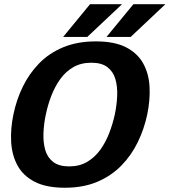

<svg xmlns="http://www.w3.org/2000/svg" viewBox="-20 -870 795 900"><path d="M283.7 10Q196.7 10 142.5 -18Q88.3 -46 62 -94.5Q35.7 -143 32.3 -205Q29 -267 43 -334Q57 -402 86.8 -463.5Q116.7 -525 163.5 -573Q210.3 -621 276.5 -648.5Q342.7 -676 429.7 -676Q516.7 -676 570.5 -648.5Q624.3 -621 651 -573Q677.7 -525 681 -463.5Q684.3 -402 670.3 -334Q656.3 -267 626.5 -205Q596.7 -143 549.5 -94.5Q502.3 -46 436.5 -18Q370.7 10 283.7 10ZM304.3 -90Q352.3 -90 388.2 -111Q424 -132 449.7 -167.3Q475.3 -202.7 492 -246.2Q508.7 -289.7 518.3 -334Q527.7 -379 529.3 -422Q531 -465 520.7 -500Q510.3 -535 483.2 -555.5Q456 -576 408 -576Q360 -576 324.2 -555.5Q288.3 -535 263 -500Q237.7 -465 221 -422Q204.3 -379 195 -334Q185.3 -289.7 183.7 -246.2Q182 -202.7 192 -167.3Q202 -132 229.2 -111Q256.3 -90 304.3 -90ZM552 -850.3 389.3 -697H276L402 -850.3ZM755.3 -850.3 592.7 -697H479.3L605.3 -850.3Z"/></svg>

Font: Epunda Sans Light
Style: Italic
Weight: 300
Italic angle: -12.0243°
Designer: Simon Atzbach
Foundry: typofactur
Version: Version 2.204